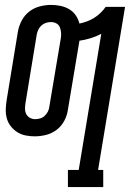

<svg xmlns="http://www.w3.org/2000/svg" viewBox="-20 -548 540 783"><path d="M257 215V145H301L393 -410Q372 -399 349 -392Q326 -385 304 -382L257 -101Q254 -78 242.5 -56Q231 -34 211.5 -19Q192 -4 168.5 2Q145 8 122 8Q103 8 85 4.5Q67 1 51.5 -8.5Q36 -18 24.5 -32.5Q13 -47 8 -64.5Q3 -82 3.5 -101Q4 -120 7 -139L53 -419Q57 -442 68.5 -464Q80 -486 99.5 -501Q119 -516 142.5 -522Q166 -528 188 -528Q208 -528 227 -524Q246 -520 262 -510.5Q278 -501 288.5 -486Q299 -471 304 -452Q319 -455 334 -460.5Q349 -466 363 -474.5Q377 -483 389.5 -495Q402 -507 411 -520H490L380 145H401V215ZM123 -62Q133 -62 143.5 -65Q154 -68 162 -75.5Q170 -83 175 -92.5Q180 -102 181 -112L228 -392Q230 -404 229 -415.5Q228 -427 224 -437Q220 -447 210 -452.5Q200 -458 188 -458Q178 -458 168 -455Q158 -452 149.5 -444.5Q141 -437 136.5 -427.5Q132 -418 130 -408L84 -128Q82 -116 82 -104.5Q82 -93 87 -83Q92 -73 102 -67.5Q112 -62 123 -62Z"/></svg>

Font: Iosevka Curly Slab
Style: Italic
Weight: 400
Italic angle: -9°
Monospace: yes
Designer: Belleve Invis
Foundry: Belleve Invis
Version: Version 22.1.2; ttfautohint (v1.8.4)